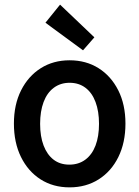

<svg xmlns="http://www.w3.org/2000/svg" viewBox="-20 -795 600 828"><path d="M280 13Q209 13 155 -21.5Q101 -56 70.5 -118Q40 -180 40 -262Q40 -344 71 -405.5Q102 -467 156 -501Q210 -535 280 -535Q351 -535 405 -501Q459 -467 490 -405.5Q521 -344 521 -262Q521 -180 490.5 -118Q460 -56 405.5 -21.5Q351 13 280 13ZM279 -85Q319 -85 348 -106.5Q377 -128 392 -167.5Q407 -207 407 -261Q407 -315 392 -355Q377 -395 348.5 -416.5Q320 -438 280 -438Q241 -438 212 -416.5Q183 -395 168 -355Q153 -315 153 -261Q153 -207 168 -167.5Q183 -128 211 -106.5Q239 -85 279 -85ZM338 -578 176 -697 239 -775 387 -634Z"/></svg>

Font: Ubuntu Sans Mono Medium
Style: Regular
Weight: 500
Monospace: yes
Designer: Dalton Maag Ltd
Foundry: Dalton Maag Ltd
Version: Version 1.006